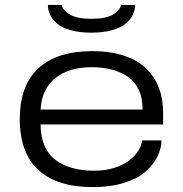

<svg xmlns="http://www.w3.org/2000/svg" viewBox="-20 -745 740 777"><path d="M350.1 -612.8Q301.3 -612.8 265.4 -623Q229.5 -633.3 210.4 -650.1Q191.4 -667 182.6 -685.8Q173.8 -704.6 173.8 -725.1H229Q234.9 -703.1 263.2 -686Q291.5 -668.9 350.1 -668.9Q409.7 -668.9 437.5 -686.3Q465.3 -703.6 470.2 -725.1H526.9Q526.9 -704.6 517.8 -685.8Q508.8 -667 489.5 -650.1Q470.2 -633.3 434.3 -623Q398.4 -612.8 350.1 -612.8ZM355 12.2Q211.9 12.2 136 -56.6Q60.1 -125.5 60.1 -263.2Q60.1 -398.9 135.3 -468.5Q210.4 -538.1 354 -538.1Q426.8 -538.1 482.2 -519.5Q537.6 -501 571.8 -467.5Q606 -434.1 623 -389.6Q640.1 -345.2 640.1 -291V-241.2H144Q145.5 -143.1 203.4 -98.6Q261.2 -54.2 360.8 -54.2Q405.3 -54.2 442.4 -65.7Q479.5 -77.1 502.9 -95.5Q526.4 -113.8 539.8 -135Q553.2 -156.2 555.2 -176.8H633.8Q632.8 -143.1 616.9 -111.1Q601.1 -79.1 569.3 -50.8Q537.6 -22.5 482.2 -5.1Q426.8 12.2 355 12.2ZM144 -301.8H557.1Q557.1 -349.6 540 -384.3Q522.9 -418.9 492.9 -437.5Q462.9 -456.1 427.7 -464.6Q392.6 -473.1 350.1 -473.1Q261.2 -473.1 205.6 -430.4Q149.9 -387.7 144 -301.8Z"/></svg>

Font: Archivo Expanded Light
Style: Regular
Weight: 300
Width: 7
Designer: Hector Gatti
Foundry: Omnibus-Type
Version: Version 2.001